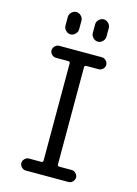

<svg xmlns="http://www.w3.org/2000/svg" viewBox="-138 -1013 775 1086"><g transform="rotate(15 250.0 -470.0)"><path d="M290 -900.4Q290 -916 302.2 -928.2Q314.5 -940.4 330.1 -940.4Q345.7 -940.4 357.9 -928.2Q370.1 -916 370.1 -900.4V-849.6Q370.1 -834 357.9 -821.8Q345.7 -809.6 330.1 -809.6Q314.5 -809.6 302.2 -821.8Q290 -834 290 -849.6ZM129.9 -900.4Q129.9 -916 142.1 -928.2Q154.3 -940.4 169.9 -940.4Q185.5 -940.4 197.8 -928.2Q210 -916 210 -900.4V-849.6Q210 -834 197.8 -821.8Q185.5 -809.6 169.9 -809.6Q154.3 -809.6 142.1 -821.8Q129.9 -834 129.9 -849.6ZM196.3 -70.3Q208 -70.3 208 -81.1V-649.4Q208 -660.2 196.3 -660.2H125Q111.3 -660.2 100.6 -670.4Q89.8 -680.7 89.8 -694.8Q89.8 -709 100.6 -719.7Q111.3 -730.5 125 -730.5H375Q388.7 -730.5 399.4 -719.7Q410.2 -709 410.2 -694.8Q410.2 -680.7 399.4 -670.4Q388.7 -660.2 375 -660.2H303.7Q292 -660.2 292 -649.4V-81.1Q292 -70.3 303.7 -70.3H375Q388.7 -70.3 399.4 -59.6Q410.2 -48.8 410.2 -35.2Q410.2 -21.5 399.4 -10.7Q388.7 0 375 0H125Q111.3 0 100.6 -10.7Q89.8 -21.5 89.8 -35.2Q89.8 -48.8 100.6 -59.6Q111.3 -70.3 125 -70.3Z"/></g></svg>

Font: Rounded-X Mgen+ 1m regular
Style: Regular
Weight: 400
Designer: [Source Han Sans]
Ryoko NISHIZUKA  (kana & ideographs); Paul D. Hunt (Latin, Greek & Cyrillic); Wenlong ZHANG  (bopomofo
Version: Version 1.059.20150602